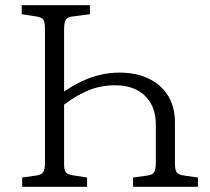

<svg xmlns="http://www.w3.org/2000/svg" viewBox="-20 -723 811 743"><path d="M66 0V-36L122 -44Q141 -47 147.5 -57.5Q154 -68 154 -95V-612Q154 -638 147.5 -647Q141 -656 122 -659L64 -668V-703H328V-668L259 -659Q241 -657 234.5 -646.5Q228 -636 228 -608V-369Q264 -393 298 -409Q332 -425 368 -433.5Q404 -442 443 -442Q506 -442 554 -419.5Q602 -397 629.5 -354Q657 -311 657 -248V-91Q657 -66 663.5 -56.5Q670 -47 690 -44L746 -36V0H495V-36L553 -44Q571 -47 577 -57.5Q583 -68 583 -95V-240Q583 -289 563.5 -323Q544 -357 509 -375Q474 -393 425 -393Q371 -393 324 -374Q277 -355 228 -318V-88Q228 -65 234.5 -56.5Q241 -48 260 -45L317 -36V0Z"/></svg>

Font: Literata 18pt Light
Style: Regular
Weight: 300
Designer: Latin by Veronika Burian and Jose Scaglione. Greek by Irene Vlachou. Cyrillic by Vera Evstafieva.
Foundry: TypeTogether
Version: Version 3.103;gftools[0.9.29]